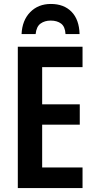

<svg xmlns="http://www.w3.org/2000/svg" viewBox="-20 -950 481 970"><path d="M397 0H70V-714H397V-611H193V-423H383V-320H193V-104H397ZM237 -930Q303 -930 341.5 -890.5Q380 -851 382 -778H311Q309 -815 289 -830.5Q269 -846 236 -846Q206 -846 185 -831Q164 -816 160 -778H89Q92 -847 132.5 -888.5Q173 -930 237 -930Z"/></svg>

Font: Avrile Sans Condensed SemiBold
Style: Regular
Weight: 600
Width: 3
Designer: Monotype Design Team
Foundry: Monotype Imaging Inc.
Version: Version 2.001;September 10, 2019;FontCreator 11.5.0.2425 64-